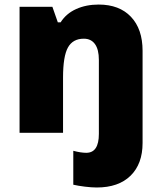

<svg xmlns="http://www.w3.org/2000/svg" viewBox="-20 -583 710 843"><path d="M404.8 240.2Q382.8 240.2 353 236.6Q323.2 232.9 301.8 228V79.1Q335 87.9 358.9 87.9Q414.1 87.9 414.1 4.9V-319.8Q414.1 -365.7 397 -389.4Q379.9 -413.1 348.1 -413.1Q299.8 -413.1 278.3 -374.5Q256.8 -335.9 256.8 -242.2V0H65.9V-553.2H210L233.9 -484.9H246.1Q270.5 -523.4 314.2 -543.2Q357.9 -563 413.1 -563Q503.9 -563 554.9 -509.3Q606 -455.6 606 -359.9V44.9Q606 136.7 553.2 188.5Q500.5 240.2 404.8 240.2Z"/></svg>

Font: OpenSansExtrabold
Style: Regular
Weight: 800
Foundry: Ascender Corporation
Version: Version 1.10